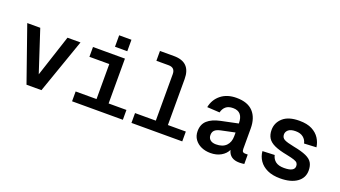

<svg xmlns="http://www.w3.org/2000/svg" viewBox="-60 -1234 3120 1762"><g transform="rotate(20 1500.0 -352.5)"><path d="M227 0 40 -534H167L300 -128L433 -534H560L373 0Z M672 0V-96H876V-438H682V-534H994V-96H1168V0ZM871 -605V-717H991V-605Z M1252 0V-96H1455V-550Q1455 -614 1391 -614H1272V-710H1409Q1573 -710 1573 -545V-96H1748V0Z M2026 12Q1976 12 1936 -6Q1896 -24 1872 -57.5Q1848 -91 1848 -137Q1848 -204 1890.5 -242Q1933 -280 2013 -297L2180 -332Q2180 -447 2083 -447Q2037 -447 2012 -425Q1987 -403 1979 -367L1856 -374Q1871 -451 1930 -498.5Q1989 -546 2081 -546Q2190 -546 2244 -488Q2298 -430 2298 -326V-127Q2298 -107 2305.5 -99.5Q2313 -92 2328 -92H2354V0Q2348 1 2334.5 2.5Q2321 4 2307 4Q2211 4 2191 -78Q2172 -38 2128.5 -13Q2085 12 2026 12ZM2047 -80Q2112 -80 2146 -114.5Q2180 -149 2180 -208V-244L2047 -216Q2005 -207 1988 -190Q1971 -173 1971 -144Q1971 -114 1991 -97Q2011 -80 2047 -80Z M2707 12Q2632 12 2581 -12Q2530 -36 2502 -77Q2474 -118 2470 -168L2588 -173Q2596 -135 2625 -112.5Q2654 -90 2708 -90Q2809 -90 2809 -144Q2809 -161 2800.5 -173Q2792 -185 2767 -193.5Q2742 -202 2693 -212Q2613 -227 2567 -248.5Q2521 -270 2501.5 -302Q2482 -334 2482 -380Q2482 -450 2535.5 -498Q2589 -546 2695 -546Q2771 -546 2819 -521Q2867 -496 2892.5 -456Q2918 -416 2924 -370L2805 -364Q2798 -399 2770 -421.5Q2742 -444 2696 -444Q2647 -444 2625 -425Q2603 -406 2603 -380Q2603 -348 2629.5 -333.5Q2656 -319 2728 -305Q2807 -290 2851 -270Q2895 -250 2912.5 -220Q2930 -190 2930 -145Q2930 -72 2870 -30Q2810 12 2707 12Z"/></g></svg>

Font: Geist Mono SemiBold
Style: Regular
Weight: 600
Monospace: yes
Designer: Basement.studio, Andrés Briganti, Mateo Zaragoza
Foundry: Basement.studio, Vercel, Andrés Briganti, Guido Ferreyra, Mateo Zaragoza
Version: Version 1.500; ttfautohint (v1.8.4.7-5d5b)